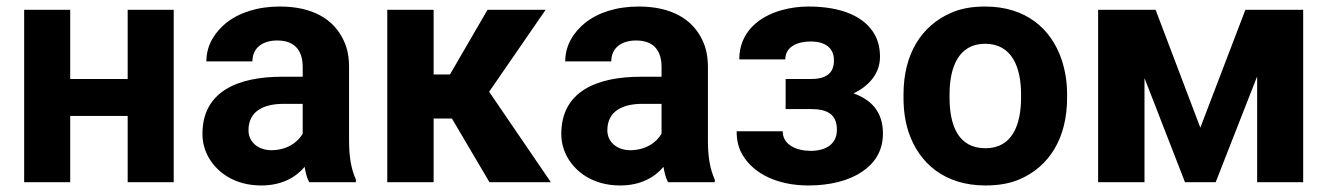

<svg xmlns="http://www.w3.org/2000/svg" viewBox="-20 -558 4079 588"><path d="M512 0V-528H371V-316H195V-528H54V0H195V-203H371V0Z M1049 -128V-352C1049 -383 1044 -410 1033 -433C1002 -501 935 -538 837 -538C768 -538 712 -519 673 -488C641 -462 612 -423 612 -370H753C753 -412 785 -434 829 -434C882 -434 907 -404 907 -353V-323H844C710 -323 600 -279 600 -148C600 -125 605 -104 614 -85C641 -30 699 10 780 10C842 10 885 -14 913 -47C916 -28 920 -13 927 0H1070V-8C1055 -41 1049 -79 1049 -128ZM741 -159C741 -218 788 -240 849 -240H907V-149C891 -120 856 -98 811 -98C772 -98 741 -122 741 -159Z M1364 -195 1479 0H1667L1478 -277L1651 -528H1473L1358 -330H1308V-528H1166V0H1308V-195Z M2148 -128V-352C2148 -383 2143 -410 2132 -433C2101 -501 2034 -538 1936 -538C1867 -538 1811 -519 1772 -488C1740 -462 1711 -423 1711 -370H1852C1852 -412 1884 -434 1928 -434C1981 -434 2006 -404 2006 -353V-323H1943C1809 -323 1699 -279 1699 -148C1699 -125 1704 -104 1713 -85C1740 -30 1798 10 1879 10C1941 10 1984 -14 2012 -47C2015 -28 2019 -13 2026 0H2169V-8C2154 -41 2148 -79 2148 -128ZM1840 -159C1840 -218 1887 -240 1948 -240H2006V-149C1990 -120 1955 -98 1910 -98C1871 -98 1840 -122 1840 -159Z M2543 -160C2543 -116 2508 -96 2463 -96C2420 -96 2377 -114 2377 -156H2236C2236 -127 2242 -103 2255 -82C2290 -24 2364 10 2456 10C2523 10 2580 -5 2620 -32C2656 -56 2684 -93 2684 -149C2684 -217 2647 -253 2594 -272C2636 -292 2675 -329 2675 -384C2675 -409 2670 -431 2660 -450C2627 -511 2551 -538 2456 -538C2427 -538 2400 -534 2374 -527C2306 -508 2244 -461 2244 -376H2385C2385 -415 2422 -431 2463 -431C2505 -431 2534 -413 2534 -373C2534 -332 2508 -316 2463 -316H2386V-224H2463C2513 -224 2543 -209 2543 -160Z M2747 -269V-259C2747 -220 2752 -185 2763 -152C2795 -58 2873 10 2998 10C3038 10 3074 4 3105 -10C3193 -49 3248 -134 3248 -259V-269C3248 -308 3242 -343 3231 -376C3199 -470 3122 -538 2997 -538C2957 -538 2922 -532 2891 -518C2803 -479 2747 -394 2747 -269ZM3107 -269V-259C3107 -176 3080 -104 2998 -104C2914 -104 2888 -175 2888 -259V-269C2888 -351 2915 -424 2997 -424C3079 -424 3107 -352 3107 -269Z M3656 -167 3519 -528H3343V0H3485V-319L3609 0H3703L3830 -324V0H3971V-528H3794Z"/></svg>

Font: Asimov
Style: Regular
Weight: 500
Designer: Google
Version: Version 2.000980; 2014